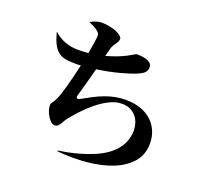

<svg xmlns="http://www.w3.org/2000/svg" viewBox="-141 -971 1281 1191"><g transform="rotate(20 500.0 -375.5)"><path d="M317 -748Q306 -756 293 -762.5Q280 -769 263 -777V-778Q283 -789 300 -794.5Q317 -800 334 -800Q364 -800 390.5 -794.5Q417 -789 436 -780.5Q455 -772 466 -762Q477 -752 477 -744Q477 -734 473.5 -727Q470 -720 464 -711Q460 -706 457 -701Q454 -696 450 -690Q447 -684 443.5 -676.5Q440 -669 438 -659Q436 -651 433.5 -641.5Q431 -632 426 -613Q468 -625 497.5 -636.5Q527 -648 549 -659Q564 -667 574.5 -673Q585 -679 592 -683Q598 -686 601 -688Q604 -690 606 -690Q616 -690 633.5 -689Q651 -688 668 -683Q685 -678 697 -668Q709 -658 709 -640Q709 -620 696.5 -606Q684 -592 647 -577Q614 -563 549 -545.5Q484 -528 401 -516Q393 -485 385 -455Q377 -425 369.5 -398.5Q362 -372 356.5 -352Q351 -332 348 -322Q345 -311 351.5 -306.5Q358 -302 367 -307Q406 -329 440 -346.5Q474 -364 506.5 -376Q539 -388 571.5 -394.5Q604 -401 639 -401Q699 -401 743.5 -384Q788 -367 816.5 -338.5Q845 -310 859 -273.5Q873 -237 873 -197Q873 -123 829 -72.5Q785 -22 712 7Q639 36 544.5 45Q450 54 350 44L349 39Q404 32 460.5 17.5Q517 3 574 -20Q624 -41 658 -66.5Q692 -92 712.5 -120.5Q733 -149 742 -179Q751 -209 751 -239Q751 -261 744 -284.5Q737 -308 722 -327Q707 -346 683.5 -358Q660 -370 626 -370Q585 -370 543 -348.5Q501 -327 462.5 -295.5Q424 -264 391.5 -228.5Q359 -193 337 -165Q329 -155 322 -142Q315 -128 309 -121Q302 -111 295 -106Q288 -101 277 -101Q265 -101 253 -111.5Q241 -122 231 -138Q221 -154 214.5 -173Q208 -192 208 -210Q208 -216 212 -224Q215 -229 219.5 -234.5Q224 -240 229 -250Q238 -264 247.5 -292Q257 -320 267 -355.5Q277 -391 286.5 -430.5Q296 -470 304 -506Q286 -504 273.5 -504.5Q261 -505 250 -505Q219 -505 195 -511Q171 -517 152 -532.5Q133 -548 119 -576Q105 -604 93 -648L95 -650Q161 -591 254 -591Q284 -591 322 -594Q328 -628 332 -653Q336 -678 338 -696Q341 -719 336.5 -728Q332 -737 317 -748Z"/></g></svg>

Font: XinYuGongZhangJiaSongA
Style: Regular
Weight: 900
Designer: XinYuGong
Foundry: Adobe Systems Incorporated
Version: Version 1.00